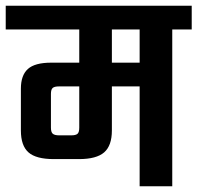

<svg xmlns="http://www.w3.org/2000/svg" viewBox="-40 -651 690 671"><path d="M630 -631V-548H562V0H448V-349H351V-195Q351 -142 324 -118.5Q297 -95 236 -95H148Q86 -95 59.5 -118.5Q33 -142 33 -195V-341Q33 -388 57.5 -410Q82 -432 139 -432H237V-548H-20V-631ZM237 -205V-349H166Q150 -349 144 -343.5Q138 -338 138 -323V-205Q138 -189 144.5 -183.5Q151 -178 167 -178H209Q225 -178 231 -183.5Q237 -189 237 -205ZM448 -432V-548H351V-432Z"/></svg>

Font: Teko Medium
Style: Regular
Weight: 500
Designer: Manushi Parikh, Jonny Pinhorn
Foundry: Indian Type Foundry
Version: Version 1.106;PS 1.0;hotconv 1.0.78;makeotf.lib2.5.61930; tt